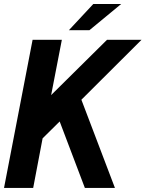

<svg xmlns="http://www.w3.org/2000/svg" viewBox="-31 -925 717 945"><path d="M308.1 -776.4H409.2L565.4 -905.3H428.2ZM-11.2 0H132.3L178.7 -244.1L262.7 -327.1L386.7 0H534.7L369.6 -434.1L665.5 -729H495.6L220.7 -457L273.4 -729H129.4Z"/></svg>

Font: Hack
Style: Bold Oblique
Weight: 700
Italic angle: -12°
Monospace: yes
Designer: Christopher Simpkins
Foundry: Christopher Simpkins
Version: Version 2.010